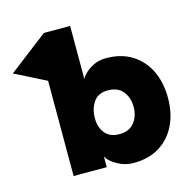

<svg xmlns="http://www.w3.org/2000/svg" viewBox="-131 -830 950 951"><g transform="rotate(-15 343.5 -354.5)"><path d="M310.5 -722.7V-449.2Q313 -459 329.8 -476.3Q346.7 -493.7 375 -508.1Q403.3 -522.5 439.9 -522.5Q518.1 -522.5 573.2 -487.8Q628.4 -453.1 657.5 -392.6Q686.5 -332 686.5 -253.9Q686.5 -175.8 657.5 -115.2Q628.4 -54.7 573.2 -20Q518.1 14.6 439.9 14.6Q403.3 14.6 372.6 0.5Q341.8 -13.7 323.2 -31.2Q304.7 -48.8 304.7 -58.6V0H134.8V-488.3L-24.4 -568.8L175.8 -722.7ZM310.5 -249Q310.5 -201.7 335.4 -171.6Q360.4 -141.6 408.2 -141.6Q458.5 -141.6 484.6 -174.1Q510.7 -206.5 510.7 -253.9Q510.7 -301.8 484.6 -334Q458.5 -366.2 408.2 -366.2Q357.9 -366.2 334.2 -331.5Q310.5 -296.9 310.5 -249Z"/></g></svg>

Font: Giphurs Black
Style: Regular
Weight: 900
Version: Version 0.920; ttfautohint (v1.8.4.7-5d5b)